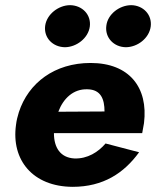

<svg xmlns="http://www.w3.org/2000/svg" viewBox="-20 -714 605 744"><path d="M392 -614C386 -568 421 -532 467 -531C513 -531 558 -566 564 -611C570 -657 535 -693 489 -694C443 -694 397 -659 392 -614ZM155 -614C149 -568 184 -532 231 -531C276 -531 322 -566 328 -611C334 -657 299 -693 252 -694C207 -694 161 -659 155 -614ZM519 -124 389 -158C361 -125 319 -98 268 -100C214 -103 189 -142 189 -198H531C534 -213 536 -227 538 -237C555 -375 481 -470 331 -470C192 -470 90 -393 53 -279C48 -263 44 -247 42 -230C23 -94 107 9 261 10C381 10 461 -44 519 -124ZM319 -368C371 -367 385 -330 385 -282L206 -281C225 -332 264 -370 319 -368Z"/></svg>

Font: Jost*
Style: Bold Italic
Weight: 700
Italic angle: -10°
Version: Version 3.7